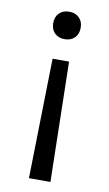

<svg xmlns="http://www.w3.org/2000/svg" viewBox="-80 -554 429 757"><g transform="rotate(10 135.0 -176.0)"><path d="M135 -403Q110 -403 95 -418Q80 -433 80 -458Q80 -483 95 -498Q110 -513 135 -513Q160 -513 175 -498Q190 -483 190 -458Q190 -433 175 -418Q160 -403 135 -403ZM92 161 102 -319H168L178 161Z"/></g></svg>

Font: Imprima
Style: Regular
Weight: 400
Designer: Eduardo Tunni
Foundry: Eduardo Tunni
Version: Version 1.002; ttfautohint (v1.8.4.7-5d5b);gftools[0.9.23]